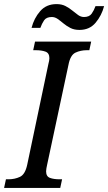

<svg xmlns="http://www.w3.org/2000/svg" viewBox="-40 -917 528 937"><path d="M-20 0 -11 -42H1Q32 -42 57.5 -54Q83 -66 93 -114L196 -604Q201 -622 201 -633Q201 -658 182 -665Q163 -672 134 -672H122L131 -714H405L396 -672H384Q353 -672 328 -660Q303 -648 294 -600L190 -113Q188 -105 186.5 -95.5Q185 -86 185 -81Q185 -56 203.5 -49Q222 -42 251 -42H263L254 0ZM348 -771Q322 -771 303.5 -780.5Q285 -790 270 -802.5Q255 -815 241.5 -824.5Q228 -834 213 -834Q186 -834 175 -817.5Q164 -801 157 -781H114Q126 -828 156 -862.5Q186 -897 236 -897Q261 -897 279.5 -887.5Q298 -878 313 -865.5Q328 -853 341.5 -843.5Q355 -834 370 -834Q396 -834 407.5 -850.5Q419 -867 426 -887H468Q456 -841 426.5 -806Q397 -771 348 -771Z"/></svg>

Font: Noto Serif SemiCondensed
Style: Italic
Weight: 400
Width: 4
Italic angle: -12°
Designer: Monotype Design Team
Foundry: Monotype Imaging Inc.
Version: Version 2.013